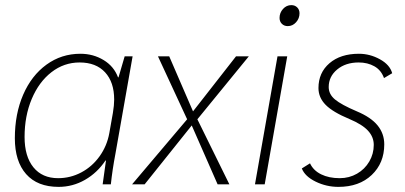

<svg xmlns="http://www.w3.org/2000/svg" viewBox="-20 -720 1583 750"><path d="M38 -180Q38 -275 70.5 -350Q103 -425 161.5 -467.5Q220 -510 294 -510Q344 -510 384.5 -485.5Q425 -461 441 -418H443L467 -500H498L431 -120Q419 -57 413 0H381Q389 -60 394 -93H392Q360 -45 312 -17.5Q264 10 209 10Q126 10 82 -40Q38 -90 38 -180ZM407 -200 421 -279Q426 -309 426 -331Q426 -399 390.5 -437.5Q355 -476 291 -476Q230 -476 181 -438Q132 -400 104 -333.5Q76 -267 76 -185Q76 -109 110.5 -66.5Q145 -24 207 -24Q255 -24 297.5 -46.5Q340 -69 369 -109.5Q398 -150 407 -200Z M711 -254 597 -500H641L734 -285L902 -500H952L751 -254L876 0H830L729 -230L545 0H496Z M1072 -650Q1072 -670 1085.5 -685Q1099 -700 1118 -700Q1132 -700 1141 -691Q1150 -682 1150 -668Q1150 -648 1136.5 -633Q1123 -618 1104 -618Q1090 -618 1081 -627Q1072 -636 1072 -650ZM1064 -500H1102L1014 0H976Z M1159 -62 1191 -82Q1204 -54 1234.5 -39Q1265 -24 1307 -24Q1344 -24 1374.5 -41.5Q1405 -59 1422.5 -89Q1440 -119 1440 -154Q1440 -185 1417.5 -209.5Q1395 -234 1345 -255Q1280 -282 1252 -310.5Q1224 -339 1224 -376Q1224 -436 1267 -473Q1310 -510 1382 -510Q1425 -510 1464 -488.5Q1503 -467 1512 -434L1480 -415Q1469 -446 1442.5 -461Q1416 -476 1381 -476Q1330 -476 1297 -448.5Q1264 -421 1264 -380Q1264 -352 1288.5 -331.5Q1313 -311 1374 -285Q1429 -262 1455 -230Q1481 -198 1481 -156Q1481 -83 1432 -36.5Q1383 10 1302 10Q1255 10 1213 -10.5Q1171 -31 1159 -62Z"/></svg>

Font: Sarabun Thin
Style: Italic
Weight: 250
Italic angle: -10°
Designer: Suppakit Chalermlarp | Katatrad Co.,Ltd.
Foundry: Cadson Demak Co.,Ltd.
Version: Version 1.000; ttfautohint (v1.6)